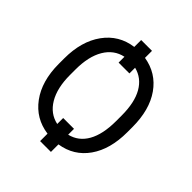

<svg xmlns="http://www.w3.org/2000/svg" viewBox="-227 -920 1134 1134"><g transform="rotate(45 340.0 -353.0)"><path d="M622.1 -332.5Q622.1 -190.4 559.1 -100.8Q496.1 -11.2 385.3 5.9V68.8H294.9V6.8Q183.1 -8.3 116.9 -98.4Q50.8 -188.5 50.3 -330.6V-377.4Q50.3 -520 116.2 -611.3Q182.1 -702.6 294.9 -717.8V-775.4H385.3V-716.8Q495.6 -698.7 558.8 -608.9Q622.1 -519 622.1 -375ZM528.8 -378.4Q528.8 -487.8 491.5 -552.5Q454.1 -617.2 385.3 -634.3V-586.9H294.9V-635.7Q223.1 -620.6 183.3 -553.7Q143.6 -486.8 143.6 -377.9V-332.5Q143.6 -224.1 183.6 -156.7Q223.6 -89.4 294.9 -74.2V-124H385.3V-75.2Q455.1 -91.8 491.9 -157Q528.8 -222.2 528.8 -332.5Z"/></g></svg>

Font: Mardoto
Style: Regular
Weight: 400
Designer: Christian Robertson, Vahan Hovhannisyan
Foundry: Google
Version: Version 1.000